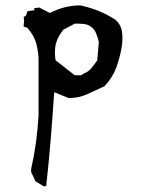

<svg xmlns="http://www.w3.org/2000/svg" viewBox="-20 -689 543 700"><path d="M418 -595.2Q411.6 -607.4 399.9 -617.7Q351.1 -648.9 296.9 -663.6Q285.6 -667 273.9 -669.4Q244.6 -669.4 216.3 -662.4Q188 -655.3 162.1 -641.6L123 -661.6L105 -659.2V-651.4L84 -648.9Q81.1 -647.9 79.3 -646.2Q77.6 -644.5 77.6 -641.8Q77.6 -639.2 77.1 -637.7Q76.7 -634.3 74 -631.6Q71.3 -628.9 66.4 -627.9L67.9 -612.3L65.9 -592.3L79.6 -587.9Q104.5 -559.6 112.5 -529.1Q120.6 -498.5 120.6 -466.8V-269.5V-269Q114.7 -165.5 94.2 -76.2Q93.3 -72.3 93.3 -68.4Q93.3 -59.6 97.7 -52.7Q104 -41.5 108.9 -28.3L140.6 -9.3L148.4 -10.7Q157.7 -93.8 164.6 -177.5Q171.4 -261.2 177.7 -353L229.5 -331.5Q267.1 -331.5 297.6 -345.5Q328.1 -359.4 360.8 -374.5Q390.6 -406.2 404.1 -442.9Q417.5 -479.5 424.3 -521Q426.3 -535.2 426.3 -548.6Q426.3 -562 424.6 -574Q422.9 -585.9 418 -595.2ZM275.9 -414.6H252.4L182.6 -469.2Q180.2 -485.4 180.2 -495.6Q180.2 -515.6 184.1 -530.8Q191.4 -556.6 210.9 -580.6L252.9 -603H253.9Q270.5 -603 286.1 -601.6Q304.2 -599.6 317.9 -586.4Q327.1 -577.1 331.5 -564.5Q337.4 -550.3 340.3 -535.6L334.5 -468.3L313.5 -440.9Q302.7 -427.2 285.2 -420.9Z"/></svg>

Font: Bakudai
Style: Light
Weight: 300
Version: Version 1.48